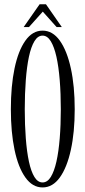

<svg xmlns="http://www.w3.org/2000/svg" viewBox="-20 -852 393 884"><path d="M176 11Q129.5 11 96.8 -35Q64 -81 47 -162Q30 -243 30 -349Q30 -456 47 -537.2Q64 -618.5 96.8 -664.8Q129.5 -711 176 -711Q222.5 -711 255.5 -664.8Q288.5 -618.5 306.2 -537.2Q324 -456 324 -349Q324 -243 306.2 -162Q288.5 -81 255.5 -35Q222.5 11 176 11ZM176 -12Q198 -12 213.8 -37.2Q229.5 -62.5 239.8 -108Q250 -153.5 255 -215.2Q260 -277 260 -349Q260 -421 255 -483Q250 -545 239.8 -590.8Q229.5 -636.5 213.8 -662.2Q198 -688 176 -688Q154 -688 138.5 -662.2Q123 -636.5 113.2 -590.8Q103.5 -545 98.8 -483Q94 -421 94 -349Q94 -277 98.8 -215.2Q103.5 -153.5 113.2 -108Q123 -62.5 138.5 -37.2Q154 -12 176 -12ZM89 -727.5 162.5 -832.5H191.5L264.5 -727.5H240.5L177 -798.5L113.5 -727.5Z"/></svg>

Font: Imbue 48pt Light
Style: Regular
Weight: 300
Designer: Tyler Finck
Foundry: Etcetera Type Company
Version: Version 1.102